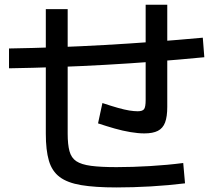

<svg xmlns="http://www.w3.org/2000/svg" viewBox="-20 -816 920 829"><path d="M177.8 -238.9V-776.7H272.2V-238.9Q272.2 -192.2 280 -163.3Q287.8 -134.4 309.4 -120Q331.1 -105.6 372.8 -100Q414.4 -94.4 483.3 -94.4Q552.2 -94.4 627.2 -98.9Q702.2 -103.3 771.1 -112.2L778.9 -24.4Q707.8 -15.6 630.6 -11.1Q553.3 -6.7 483.3 -6.7Q390 -6.7 330.6 -16.7Q271.1 -26.7 237.8 -51.7Q204.4 -76.7 191.1 -122.2Q177.8 -167.8 177.8 -238.9ZM403.3 -283.3 422.2 -371.1Q462.2 -357.8 490 -350Q517.8 -342.2 538.3 -338.9Q558.9 -335.6 574.4 -335.6Q595.6 -335.6 602.2 -345Q608.9 -354.4 608.9 -384.4V-795.6H702.2V-354.4Q702.2 -312.2 692.8 -287.2Q683.3 -262.2 661.7 -251.1Q640 -240 603.3 -240Q576.7 -240 543.3 -245.6Q510 -251.1 475 -261.1Q440 -271.1 403.3 -283.3ZM18.9 -606.7Q223.3 -610 431.1 -621.7Q638.9 -633.3 855.6 -653.3L862.2 -568.9Q644.4 -547.8 435 -536.1Q225.6 -524.4 18.9 -521.1Z"/></svg>

Font: Paperlogy 5 Medium
Style: Regular
Weight: 500
Designer: redesigned by Lee Juim, glyphs from Gmarket Sans & Montserrat
Foundry: PT&
Version: Version 1.001